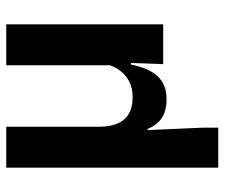

<svg xmlns="http://www.w3.org/2000/svg" viewBox="-71 -459 702 600"><g transform="rotate(-90 280.0 -159.0)"><path d="M504 -490.5V0H379.5L384 -121L376 -129.5V-490.5ZM184 -199.5Q184 -175 189.5 -155.8Q195 -136.5 206 -123Q217 -109.5 234.8 -102.5Q252.5 -95.5 277 -95.5Q304 -95.5 324.8 -106Q345.5 -116.5 359 -134.5Q372.5 -152.5 378.5 -174.5L401 -101H378Q371.5 -66 358.5 -41Q345.5 -16 323.8 -2.8Q302 10.5 270 10.5Q245.5 10.5 227.2 3.5Q209 -3.5 196.8 -16.8Q184.5 -30 177 -49H173.5L181 122V172H56V-490.5H184Z"/></g></svg>

Font: Anek Bangla Medium SemiBold
Style: Regular
Weight: 600
Version: Version 1.003